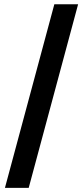

<svg xmlns="http://www.w3.org/2000/svg" viewBox="-20 -782 394 911"><path d="M350.6 -761.7 116.2 109.4H3.4L237.8 -761.7Z"/></svg>

Font: Inter Display Semi Bold
Style: Regular
Weight: 600
Designer: Rasmus Andersson
Foundry: rsms
Version: Version 4.000;git-37864ae